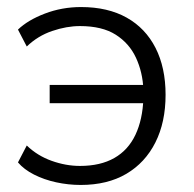

<svg xmlns="http://www.w3.org/2000/svg" viewBox="-20 -517 550 545"><path d="M209 8Q174 8 139.5 0.5Q105 -7 76.5 -21.5Q48 -36 31 -56L56 -104Q86 -75 126.5 -60.5Q167 -46 207 -46Q265 -46 304.5 -68.5Q344 -91 364.5 -134.5Q385 -178 387 -238L396 -224H121V-276H396L387 -263Q385 -312 366 -353Q347 -394 308.5 -418.5Q270 -443 207 -443Q169 -443 128 -429Q87 -415 56 -385L31 -433Q59 -460 107.5 -478.5Q156 -497 210 -497Q286 -497 339.5 -467Q393 -437 421.5 -381Q450 -325 450 -248Q450 -170 421 -112.5Q392 -55 338.5 -23.5Q285 8 209 8Z"/></svg>

Font: Nunito Sans 10pt Light
Style: Regular
Weight: 300
Designer: Vernon Adams
Foundry: Vernon Adams
Version: Version 3.101;gftools[0.9.27]